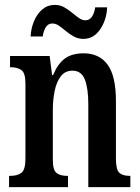

<svg xmlns="http://www.w3.org/2000/svg" viewBox="-20 -765 574 785"><path d="M17 0V-46H23Q50 -46 67 -58Q84 -70 84 -117V-423Q84 -467 67.5 -478.5Q51 -490 25 -490H21V-536H183L193 -458H197Q216 -504 245 -525.5Q274 -547 322 -547Q386 -547 420 -500.5Q454 -454 454 -352V-117Q454 -71 468 -58.5Q482 -46 509 -46H513V0H341V-340Q341 -403 327 -439.5Q313 -476 276 -476Q246 -476 228.5 -453Q211 -430 203.5 -393.5Q196 -357 196 -316V-112Q196 -69 211.5 -57.5Q227 -46 254 -46H258V0ZM321 -606Q300 -606 282.5 -615.5Q265 -625 250 -637.5Q235 -650 221.5 -659.5Q208 -669 194 -669Q176 -669 166.5 -652.5Q157 -636 155 -616H105Q107 -650 119.5 -679.5Q132 -709 153.5 -727Q175 -745 204 -745Q225 -745 242 -735.5Q259 -726 274 -713.5Q289 -701 302.5 -691.5Q316 -682 329 -682Q347 -682 357 -698.5Q367 -715 369 -735H418Q416 -684 389.5 -645Q363 -606 321 -606Z"/></svg>

Font: Noto Serif Bengali ExtraCondensed SemiBold
Style: Regular
Weight: 600
Width: 2
Designer: Juan Bruce, Universal Thirst, Indian Type Foundry and the Monotype Design Team.
Foundry: Monotype Imaging Inc.
Version: Version 2.003; ttfautohint (v1.8.4.7-5d5b)